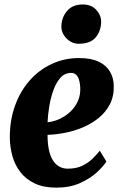

<svg xmlns="http://www.w3.org/2000/svg" viewBox="-20 -829 547 860"><path d="M456.5 -105.5Q443.5 -84.5 413.8 -57Q384 -29.5 338.5 -9Q293 11.5 232 11.5Q175 11.5 135.2 -7.5Q95.5 -26.5 71 -58.5Q46.5 -90.5 35.5 -130.2Q24.5 -170 24 -211.5Q23.5 -289 46.8 -354.2Q70 -419.5 112 -467.5Q154 -515.5 211 -542.2Q268 -569 334 -569Q388 -569 422 -552.8Q456 -536.5 472.2 -508.8Q488.5 -481 489.5 -447Q491 -398.5 472.2 -362.2Q453.5 -326 421.5 -300.2Q389.5 -274.5 350 -258Q310.5 -241.5 269.5 -233.8Q228.5 -226 193 -225Q193 -187.5 198.8 -159.2Q204.5 -131 216.2 -112Q228 -93 245 -83.2Q262 -73.5 283.5 -73.5Q321.5 -73.5 348.5 -86.5Q375.5 -99.5 394.5 -118.2Q413.5 -137 427 -154ZM299 -502.5Q270.5 -502.5 251.2 -481.2Q232 -460 219.8 -426.5Q207.5 -393 201 -354.5Q194.5 -316 193 -281.5Q210 -282.5 230.2 -289.5Q250.5 -296.5 270 -309Q289.5 -321.5 305.8 -340Q322 -358.5 331.2 -382.2Q340.5 -406 339.5 -435Q338 -469 327.8 -485.8Q317.5 -502.5 299 -502.5ZM333 -633Q300.5 -633 276.8 -658.2Q253 -683.5 255 -714Q257 -753.5 281.5 -781.2Q306 -809 350.5 -809Q389.5 -809 411.5 -784.5Q433.5 -760 433 -731Q432.5 -690.5 408.8 -661.8Q385 -633 333 -633Z"/></svg>

Font: Merriweather 24pt Black
Style: Italic
Weight: 900
Italic angle: -7.8°
Designer: Eben Sorkin
Foundry: Eben Sorkin
Version: Version 2.101